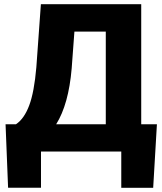

<svg xmlns="http://www.w3.org/2000/svg" viewBox="-20 -731 782 926"><path d="M718.8 174.8H564.9V0H177.7V174.3H19L6.8 -131.8H57.1Q96.7 -158.2 120.8 -222.4Q145 -286.6 155.3 -406.7L177.2 -710.9H661.1V-131.8H736.8ZM251 -131.8H490.2V-578.6H338.9L325.7 -400.9Q311 -228 251 -131.8Z"/></svg>

Font: Roboto
Style: Regular
Weight: 900
Designer: Google
Version: Version 2.001171; 2014